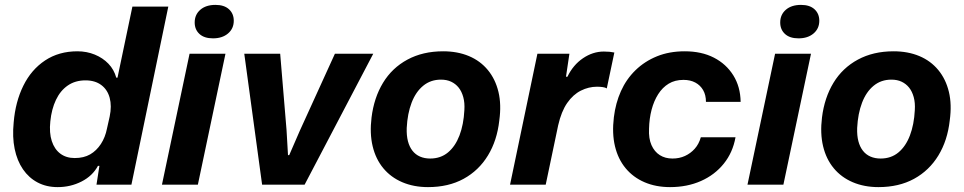

<svg xmlns="http://www.w3.org/2000/svg" viewBox="-20 -756 3945 786"><path d="M216 10Q170 10 134 -9Q98 -28 74 -63Q50 -98 40 -146.5Q30 -195 36 -255Q43 -339 75.5 -405Q108 -471 164.5 -508.5Q221 -546 297 -546Q335 -546 368 -532.5Q401 -519 424 -495Q447 -471 456 -438H461L522 -729H669L518 0H375L387 -77H381Q359 -36 314 -13Q269 10 216 10ZM286 -109Q323 -109 349 -124Q375 -139 393 -166.5Q411 -194 418 -230L429 -279Q438 -322 429 -355.5Q420 -389 394.5 -408Q369 -427 330 -427Q288 -427 257.5 -406Q227 -385 209 -347Q191 -309 186 -259Q181 -212 192 -178.5Q203 -145 227 -127Q251 -109 286 -109Z M643 0 756 -536H903L790 0ZM852 -599Q816 -599 796.5 -617Q777 -635 777 -664Q777 -696 800 -716Q823 -736 862 -736Q898 -736 917.5 -718Q937 -700 937 -671Q937 -639 913.5 -619Q890 -599 852 -599Z M1053 0 980 -536H1127L1153 -224L1159 -121H1164L1207 -220L1351 -536H1508L1227 0Z M1732 10Q1674 10 1627 -10Q1580 -30 1549 -67.5Q1518 -105 1505.5 -157.5Q1493 -210 1501 -275Q1511 -356 1548 -417Q1585 -478 1648 -512Q1711 -546 1794 -546Q1853 -546 1899.5 -526.5Q1946 -507 1977 -469.5Q2008 -432 2020.5 -380Q2033 -328 2024 -263Q2015 -181 1977.5 -119.5Q1940 -58 1878 -24Q1816 10 1732 10ZM1741 -107Q1784 -107 1814 -132Q1844 -157 1861 -201.5Q1878 -246 1881 -305Q1883 -335 1876.5 -358.5Q1870 -382 1857.5 -397.5Q1845 -413 1827 -421.5Q1809 -430 1785 -430Q1743 -430 1712.5 -405Q1682 -380 1665 -335.5Q1648 -291 1645 -232Q1644 -201 1650 -178Q1656 -155 1668.5 -139Q1681 -123 1699.5 -115Q1718 -107 1741 -107Z M2068 0 2180 -536H2311L2297 -442H2303Q2326 -490 2366.5 -517.5Q2407 -545 2452 -545Q2465 -545 2475.5 -544Q2486 -543 2495 -541L2464 -394Q2458 -398 2447 -399.5Q2436 -401 2424 -401Q2390 -401 2358 -385Q2326 -369 2302 -334.5Q2278 -300 2265 -243L2214 0Z M2723 10Q2665 10 2618.5 -10Q2572 -30 2541 -67.5Q2510 -105 2497.5 -157.5Q2485 -210 2493 -276Q2500 -334 2522 -383Q2544 -432 2581.5 -468.5Q2619 -505 2669.5 -525.5Q2720 -546 2783 -546Q2852 -546 2902.5 -520Q2953 -494 2982 -447.5Q3011 -401 3012 -339H2870Q2870 -367 2858.5 -387Q2847 -407 2826.5 -418Q2806 -429 2778 -429Q2743 -429 2717.5 -413.5Q2692 -398 2674.5 -370.5Q2657 -343 2647.5 -307Q2638 -271 2637 -229Q2635 -189 2647 -162Q2659 -135 2681 -121Q2703 -107 2733 -107Q2761 -107 2784 -117.5Q2807 -128 2824 -147Q2841 -166 2849 -194H2991Q2980 -132 2943 -86Q2906 -40 2849.5 -15Q2793 10 2723 10Z M3040 0 3153 -536H3300L3187 0ZM3249 -599Q3213 -599 3193.5 -617Q3174 -635 3174 -664Q3174 -696 3197 -716Q3220 -736 3259 -736Q3295 -736 3314.5 -718Q3334 -700 3334 -671Q3334 -639 3310.5 -619Q3287 -599 3249 -599Z M3576 10Q3518 10 3471 -10Q3424 -30 3393 -67.5Q3362 -105 3349.5 -157.5Q3337 -210 3345 -275Q3355 -356 3392 -417Q3429 -478 3492 -512Q3555 -546 3638 -546Q3697 -546 3743.5 -526.5Q3790 -507 3821 -469.5Q3852 -432 3864.5 -380Q3877 -328 3868 -263Q3859 -181 3821.5 -119.5Q3784 -58 3722 -24Q3660 10 3576 10ZM3585 -107Q3628 -107 3658 -132Q3688 -157 3705 -201.5Q3722 -246 3725 -305Q3727 -335 3720.5 -358.5Q3714 -382 3701.5 -397.5Q3689 -413 3671 -421.5Q3653 -430 3629 -430Q3587 -430 3556.5 -405Q3526 -380 3509 -335.5Q3492 -291 3489 -232Q3488 -201 3494 -178Q3500 -155 3512.5 -139Q3525 -123 3543.5 -115Q3562 -107 3585 -107Z"/></svg>

Font: Mona Sans ExtraLight
Style: Bold Italic
Weight: 700
Italic angle: -11.6951°
Version: Version 2.000